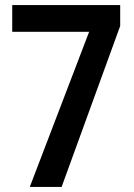

<svg xmlns="http://www.w3.org/2000/svg" viewBox="-20 -734 526 754"><path d="M97 0 330 -609H28V-714H452V-632L222 0Z"/></svg>

Font: Noto Sans Gujarati Condensed SemiBold
Style: Regular
Weight: 600
Width: 3
Designer: Jelle Bosma - Monotype Design Team, Universal Thirst
Foundry: Monotype Imaging Inc.
Version: Version 2.106; ttfautohint (v1.8.4.7-5d5b)